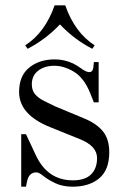

<svg xmlns="http://www.w3.org/2000/svg" viewBox="-20 -692 474 724"><path d="M226 -672Q262 -569 337 -521L328 -508Q260 -543 206 -600Q152 -543 84 -508L75 -521Q150 -569 186 -672ZM52 -345Q52 -406 90 -437Q128 -468 186 -468Q239 -468 283 -436Q305 -420 316 -420Q330 -420 332 -438L334 -458H352V-306H334L320 -341Q297 -398 259.5 -421Q222 -444 185 -444Q148 -444 124 -425.5Q100 -407 100 -374Q100 -351 112.5 -336.5Q125 -322 146 -311.5Q167 -301 188 -291L296 -246Q343 -227 367.5 -197.5Q392 -168 392 -118Q392 -51 354 -19.5Q316 12 254 12Q216 12 188 -1.5Q160 -15 143.5 -28.5Q127 -42 117 -42Q89 -42 82 -8L78 12H60V-186H78L115 -107Q159 -12 255 -12Q301 -12 323.5 -34.5Q346 -57 346 -96Q346 -141 282 -167L168 -213Q52 -260 52 -345Z"/></svg>

Font: Old Standard TT
Style: Regular
Weight: 400
Designer: Alexey Kryukov <alexios@thessalonica.org.ru>
Version: Version 1.0